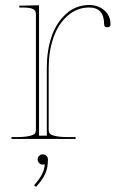

<svg xmlns="http://www.w3.org/2000/svg" viewBox="-20 -542 475 749"><path d="M167 80.1Q167 112.3 156.5 135.7Q146 159.2 120.6 187L112.8 180.7Q154.3 135.3 154.3 98.6H153.8Q150.9 100.1 147 100.1Q138.7 100.1 132.8 94.2Q127 88.4 127 80.1Q127 71.8 132.8 65.9Q138.7 60.1 147 60.1Q155.3 60.1 161.1 65.9Q167 71.8 167 80.1ZM24.9 0V-7.3H44.9Q77.1 -7.3 94.5 -11.5Q111.8 -15.6 116 -21Q120.1 -26.4 120.1 -35.2V-487.3Q120.1 -501.5 108.2 -507.1Q96.2 -512.7 67.4 -512.7H55.2V-520H67.4L132.3 -521.5V-12.7H162.6V-277.3Q162.6 -343.3 180.7 -397.7Q198.7 -452.1 237.3 -487.3Q275.9 -522.5 328.1 -522.5Q363.3 -522.5 387.2 -501.5Q411.1 -480.5 411.1 -447.3Q411.1 -435.5 398.4 -435.5Q386.2 -435.5 386.2 -447.3Q386.2 -512.7 328.1 -512.7Q279.3 -512.7 242.7 -479.7Q206.1 -446.8 188 -393.8Q169.9 -340.8 169.9 -277.3V-35.2Q169.9 -26.4 174.1 -21Q178.2 -15.6 195.6 -11.5Q212.9 -7.3 245.1 -7.3H274.9V0Z"/></svg>

Font: ZnikomitNo25
Style: Regular
Weight: 100
Designer: gluk
Foundry: gluk
Version: Version 0.56